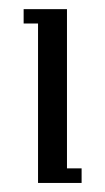

<svg xmlns="http://www.w3.org/2000/svg" viewBox="-20 -404 232 424"><path d="M32.2 -352.1V-383.8H127.9V-32.2H160.2V0H64V-352.1Z"/></svg>

Font: Gawaa
Style: Regular
Weight: 400
Designer: T. Christopher White
Version: Version 1.0